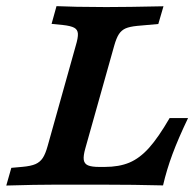

<svg xmlns="http://www.w3.org/2000/svg" viewBox="-39 -591 619 612"><path d="M-19 0.4 -2.9 -56 32.8 -59.2Q59.6 -61.6 74.2 -68Q88.7 -74.4 97.4 -87.6Q106 -100.7 112.9 -125.8L202.4 -445.2Q210.1 -470.7 209.3 -483.6Q208.6 -496.5 197.7 -502.5Q186.7 -508.6 160.8 -511.4L125.4 -514.9L141.1 -571.4Q173.7 -570.6 205.4 -569.4Q244.9 -568.9 297.4 -568.5H298.8H301.4Q365.6 -568.5 482.1 -571L465.6 -514.5L398.2 -508.5Q374.4 -506.1 361.4 -500.5Q348.4 -494.8 340.1 -482.3Q331.9 -469.8 325 -445.2L233 -118.1Q226.2 -94.2 228 -81.5Q229.9 -68.9 241.5 -63.9Q253.2 -58.9 277.6 -58.9H294.4Q340.5 -58.9 373.4 -72.7Q406.3 -86.5 436.1 -119.7Q465.9 -153 501.6 -214.6H560.4Q529.2 -149.4 510.8 -99.8Q492.3 -50.2 480.7 0Q388.7 -2.4 287.9 -2.4H142.6H137.7Q74.9 -2.4 -19 0.4Z"/></svg>

Font: Playfair Micro SmCond SmLight
Style: Italic
Weight: 360
Width: 4
Italic angle: -15.6°
Designer: Claus Eggers Sørensen
Foundry: Claus Eggers Sørensen
Version: Version 2.203;Glyphs 3.3 (3326)